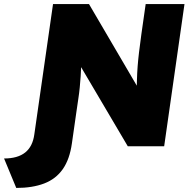

<svg xmlns="http://www.w3.org/2000/svg" viewBox="-85 -720 928 945"><path d="M-5 205 -65 60Q2 60 39 30.5Q76 1 84 -59L176 -700H353L626 -234L587 -244Q588 -291 589 -326.5Q590 -362 592.5 -394.5Q595 -427 599.5 -464.5Q604 -502 611 -553L632 -700H823L723 0H544L249 -500L316 -483Q316 -440 315 -406Q314 -372 312 -344Q310 -316 307.5 -289.5Q305 -263 300.5 -234Q296 -205 291 -169L269 -15Q258 64 224 112.5Q190 161 132.5 183Q75 205 -5 205Z"/></svg>

Font: Lexend ExtBd
Style: Italic
Weight: 800
Italic angle: -8.13011°
Designer: Bonnie Shaver-Troup, Thomas Jockin
Foundry: Lexend
Version: Version 1.007